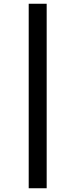

<svg xmlns="http://www.w3.org/2000/svg" viewBox="-20 -783 395 1014"><path d="M131.6 211.2V-763.2H226.5V211.2Z"/></svg>

Font: Comme
Style: Regular
Weight: 400
Designer: Vernon Adams
Foundry: Vernon Adams
Version: Version 1.000;gftools[0.9.27]